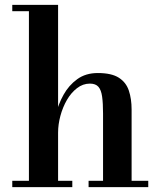

<svg xmlns="http://www.w3.org/2000/svg" viewBox="-20 -770 660 790"><path d="M30.5 0V-26H99V-724H30.5V-750H219V-26H277.5V0ZM344.5 0V-26H404V-303Q404 -345 400.2 -372.2Q396.5 -399.5 385 -412.8Q373.5 -426 350 -426Q321 -426 296.8 -407.2Q272.5 -388.5 255.2 -358.5Q238 -328.5 228.5 -293.2Q219 -258 219 -224L200 -223Q200 -257 210 -299.2Q220 -341.5 241.5 -380.2Q263 -419 297.8 -444.2Q332.5 -469.5 382.5 -469.5Q439 -469.5 469 -450.2Q499 -431 510.2 -397Q521.5 -363 521.5 -319.5V-26H590V0Z"/></svg>

Font: Bodoni Moda SC 9pt SemiBold
Style: Regular
Weight: 600
Designer: Owen Earl
Foundry: indestructible type
Version: Version 2.005